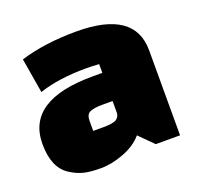

<svg xmlns="http://www.w3.org/2000/svg" viewBox="-99 -622 765 743"><g transform="rotate(-20 283.5 -250.0)"><path d="M287 -515Q527 -515 527 -350V0H427L370 -57Q341 -23 291 -4Q241 15 196.5 15Q152 15 125 8Q98 1 72 -16Q15 -52 15 -150Q15 -330 287 -330H327V-366Q295 -368 274 -368Q161 -368 80 -341L56 -484Q156 -515 287 -515ZM217 -172V-131H258Q302 -131 314.5 -141Q327 -151 327 -167V-214H286Q250 -214 233.5 -206.5Q217 -199 217 -172Z"/></g></svg>

Font: Changa One
Style: Regular
Weight: 400
Designer: Eduardo Rodriguez Tunni
Foundry: Eduardo Rodriguez Tunni
Version: Version 1.003